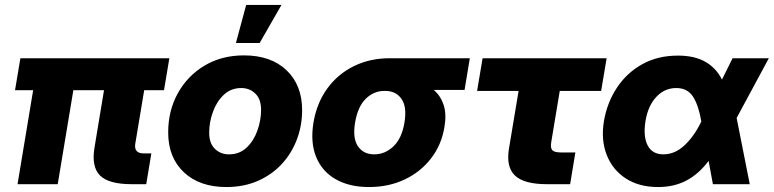

<svg xmlns="http://www.w3.org/2000/svg" viewBox="-20 -754 3167 786"><path d="M519 0Q425.3 0 389.6 -35.4Q354 -70.8 366.7 -148.9L405.8 -384.8H280.3L216.3 0H51.8L115.7 -384.8H41.5L63.5 -515.6H673.3L651.4 -384.8H570.3L533.7 -165Q527.8 -126 568.8 -126H599.6L578.6 0Z M906.7 11.7Q796.9 11.7 732.7 -48.8Q668.5 -109.4 668.5 -211.9Q668.5 -300.8 708 -372.3Q747.6 -443.8 817.6 -485.6Q887.7 -527.3 978.5 -527.3Q1088.9 -527.3 1152.8 -466.6Q1216.8 -405.8 1216.8 -303.2Q1216.8 -239.7 1195.3 -182.9Q1173.8 -126 1133.3 -82.3Q1092.8 -38.6 1035.4 -13.4Q978 11.7 906.7 11.7ZM917.5 -122.1Q960.4 -122.1 989.7 -149.9Q1019 -177.7 1033.9 -220Q1048.8 -262.2 1048.8 -304.2Q1048.8 -348.1 1025.4 -370.8Q1002 -393.6 967.8 -393.6Q925.3 -393.6 896 -365.7Q866.7 -337.9 851.6 -295.9Q836.4 -253.9 836.4 -210.9Q836.4 -167 859.9 -144.5Q883.3 -122.1 917.5 -122.1ZM945.8 -578.1 987.8 -733.9H1132.3L1043 -578.1Z M1490.7 11.7Q1410.2 11.7 1354.2 -20.3Q1298.3 -52.2 1274.2 -111.6Q1250 -170.9 1263.2 -252Q1276.9 -333 1320.1 -392.1Q1363.3 -451.2 1429 -483.4Q1494.6 -515.6 1575.2 -515.6H1903.3L1881.8 -385.7H1755.9Q1783.7 -361.8 1796.1 -324.5Q1808.6 -287.1 1799.3 -233.4Q1787.6 -161.6 1745.1 -106.2Q1702.6 -50.8 1637.2 -19.5Q1571.8 11.7 1490.7 11.7ZM1557.1 -381.8H1553.7Q1509.8 -381.8 1477.1 -349.4Q1444.3 -316.9 1433.6 -252Q1422.9 -187.5 1445.6 -154.8Q1468.3 -122.1 1512.2 -122.1Q1556.2 -122.1 1590.6 -154.8Q1625 -187.5 1635.7 -252Q1646.5 -316.9 1623.5 -349.4Q1600.6 -381.8 1557.1 -381.8Z M2219.2 0Q2126 0 2088.6 -34.9Q2051.3 -69.8 2063.5 -145L2103 -381.8H1933.1L1955.6 -515.6H2463.4L2440.9 -381.8H2271.5L2236.8 -173.3Q2232.4 -148.4 2241 -139.2Q2249.5 -129.9 2277.3 -129.9H2335.4L2314 0Z M2673.8 11.7Q2596.2 11.7 2542 -23.4Q2487.8 -58.6 2463.9 -119.4Q2439.9 -180.2 2452.1 -256.8Q2465.3 -334.5 2505.9 -395.5Q2546.4 -456.5 2609.9 -491.5Q2673.3 -526.4 2755.4 -526.4Q2823.2 -526.4 2867.7 -501Q2912.1 -475.6 2935.5 -428.2L2979 -515.6H3127.4L2995.6 -271L3049.3 0H2898.4L2880.9 -95.2Q2841.3 -42.5 2790.8 -15.4Q2740.2 11.7 2673.8 11.7ZM2851.1 -256.8 2850.6 -258.8Q2839.8 -322.8 2817.1 -358.2Q2794.4 -393.6 2748.5 -393.6Q2700.7 -393.6 2666.7 -357.2Q2632.8 -320.8 2622.6 -259.3Q2612.3 -196.3 2631.1 -159.2Q2649.9 -122.1 2695.8 -122.1Q2742.7 -122.1 2782.5 -159.4Q2822.3 -196.8 2850.6 -255.9Z"/></svg>

Font: Inter Display ExtraBold
Style: Italic
Weight: 800
Italic angle: -9.39999°
Designer: Rasmus Andersson
Foundry: rsms
Version: Version 4.000;git-a52131595